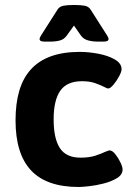

<svg xmlns="http://www.w3.org/2000/svg" viewBox="-20 -738 525 766"><path d="M299 -531Q334 -531 373 -523.5Q412 -516 438.5 -500.5Q465 -485 465 -462Q465 -452 455.5 -434Q446 -416 433 -400.5Q420 -385 412 -385Q409 -385 404.5 -387Q400 -389 394 -392Q380 -399 359 -406.5Q338 -414 307 -414Q247 -414 220.5 -376Q194 -338 194 -262Q194 -185 219 -147Q244 -109 301 -109Q336 -109 360.5 -117Q385 -125 399 -132Q405 -134 409.5 -136Q414 -138 417 -138Q428 -138 440 -123Q452 -108 460.5 -90Q469 -72 469 -62Q469 -41 447 -27.5Q425 -14 394 -6Q363 2 334.5 5Q306 8 294 8Q166 8 104 -58Q42 -124 42 -258Q42 -325 57 -376Q72 -427 103.5 -461.5Q135 -496 183.5 -513.5Q232 -531 299 -531ZM281 -718Q303 -718 318.5 -715Q334 -712 342 -699L407 -597Q413 -588 413 -582Q413 -572 393 -572H371Q349 -572 331 -577Q313 -582 303 -596L275 -636L247 -597Q236 -581 219 -576.5Q202 -572 180 -572H158Q138 -572 138 -582Q138 -588 144 -597L209 -699Q217 -712 232.5 -715Q248 -718 270 -718Z"/></svg>

Font: Asap VF Beta
Style: Regular
Weight: 400
Designer: Pablo Cosgaya
Foundry: Pablo Cosgaya
Version: Version 1.007